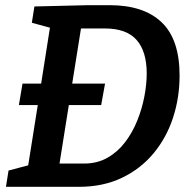

<svg xmlns="http://www.w3.org/2000/svg" viewBox="-20 -722 745 742"><path d="M53 -316 67 -399H139L173 -615L103 -634L113 -697L320 -702H404Q535 -702 604.5 -636Q674 -570 674 -430Q674 -344 648.5 -266.5Q623 -189 573 -129Q523 -69 450.5 -34.5Q378 0 285 0H3L13 -63L89 -83L126 -316ZM306 -90Q356 -90 395.5 -112.5Q435 -135 463.5 -172.5Q492 -210 510.5 -256Q529 -302 538 -349.5Q547 -397 547 -438Q547 -523 508 -567.5Q469 -612 385 -612H293L259 -399H386L371 -316H246L210 -90Z"/></svg>

Font: Bitter SemiBold
Style: Italic
Weight: 600
Italic angle: -9°
Designer: Sol Matas, and Bitter project Authors
Foundry: Sol Matas
Version: Version 2.001